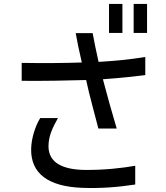

<svg xmlns="http://www.w3.org/2000/svg" viewBox="-20 -900 842 974"><path d="M601 -880H533V-733H601ZM90 -490C207 -489 311 -491 417 -494C434 -414 459 -327 479 -248H572C545 -340 524 -414 502 -498C589 -504 670 -513 717 -519V-611C639 -598 561 -591 480 -586C467 -644 457 -694 450 -732H364C370 -697 381 -643 395 -583C301 -580 207 -579 90 -581ZM138 -144C136 -21 223 47 400 53C490 56 575 50 666 36V-59C596 -47 510 -37 407 -38C304 -40 226 -71 226 -158C226 -210 247 -253 274 -301H184C158 -259 139 -197 138 -144ZM658 -733H726V-880H658Z"/></svg>

Font: コーポレート・ロゴ ver3 Medium
Style: Regular
Weight: 500
Designer: [KANA_main] LOGOTYPE.JP [Source Han Sans] Ryoko NISHIZUKA 西塚涼子 (kana, bopomofo & ideographs); Paul D. Hunt (Latin, Greek
Version: Version 12.001;FEAKit 1.0